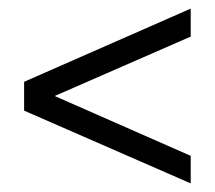

<svg xmlns="http://www.w3.org/2000/svg" viewBox="-20 -574 499 446"><path d="M36 -384V-317L423 -148V-212L107 -351L423 -489V-554Z"/></svg>

Font: LT Superior Serif Medium
Style: Regular
Weight: 500
Designer: Daniel Lyons
Foundry: LyonsType
Version: Version 2.120;FEAKit 1.0